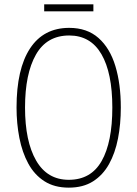

<svg xmlns="http://www.w3.org/2000/svg" viewBox="-20 -852 631 882"><path d="M535 -358Q535 -282 522 -215.5Q509 -149 481 -98.5Q453 -48 407.5 -19Q362 10 296 10Q230 10 184 -19.5Q138 -49 110 -100.5Q82 -152 69 -218.5Q56 -285 56 -358Q56 -535 118 -629.5Q180 -724 298 -724Q380 -724 432.5 -677.5Q485 -631 510 -548.5Q535 -466 535 -358ZM95 -358Q95 -203 146 -114.5Q197 -26 296 -26Q398 -26 447 -112.5Q496 -199 496 -358Q496 -517 446 -603Q396 -689 298 -689Q195 -689 145 -601Q95 -513 95 -358ZM409 -832V-800H183V-832Z"/></svg>

Font: Noto Sans Khmer Condensed ExtraLight
Style: Regular
Weight: 200
Width: 3
Designer: Danh Hong and the Monotype Design Team
Foundry: Monotype Imaging Inc.
Version: Version 2.004; ttfautohint (v1.8.4.7-5d5b)